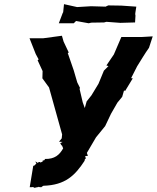

<svg xmlns="http://www.w3.org/2000/svg" viewBox="-20 -890 755 924"><path d="M166 10 168 7C166 17 178 3 176 14C176 11 189 4 189 4C295 1 342 -47 387 -116C388 -125 390 -127 391 -124C396 -135 392 -133 387 -131C392 -129 391 -141 390 -139L403 -140L398 -154L442 -229L486 -283L514 -342L545 -396L568 -424L577 -455L582 -452L619 -513L611 -514L640 -571C659 -601 677 -632 697 -660L715 -715L663 -712H564L528 -628L492 -575L502 -572L480 -550L454 -487L420 -431L397 -402L388 -370L378 -398L363 -462L365 -467L352 -493L344 -520L335 -551L306 -635L311 -637L286 -690L278 -718L189 -706H122L152 -630L166 -604L161 -600L185 -548L184 -513L216 -469L279 -243L277 -224L264 -208L281 -207L270 -201L277 -188V-193L284 -176C266 -144 243 -124 196 -125C195 -117 194 -120 185 -117C188 -111 182 -112 175 -108C166 -115 164 -105 161 -107L153 -104L160 -108L150 -113L155 -103L145 -93C143 -93 141 -92 140 -92L123 11C139 12 136 7 146 14C152 12 160 11 166 10ZM630 -782 632 -815 631 -820V-826L636 -858L564 -863L501 -864L488 -858L418 -860L351 -856L288 -870L284 -831L282 -828L263 -778H335L346 -789L407 -778L419 -781L481 -782L492 -785L559 -780Z"/></svg>

Font: Asimov Print
Style: DIt
Weight: 250
Width: 0
Designer: Google
Version: Version 2.000980: 2014